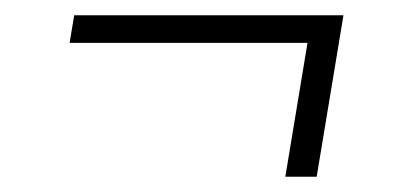

<svg xmlns="http://www.w3.org/2000/svg" viewBox="-20 -378 540 251"><path d="M353 -147 382 -322H71L77 -358H429L394 -147Z"/></svg>

Font: Iosevka Curly Slab XLtObl
Style: Regular
Weight: 200
Italic angle: -9°
Monospace: yes
Designer: Belleve Invis
Foundry: Belleve Invis
Version: Version 11.1.0; ttfautohint (v1.8.3)